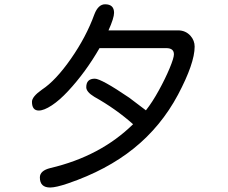

<svg xmlns="http://www.w3.org/2000/svg" viewBox="-20 -794 1040 877"><path d="M774.4 -545.9Q774.4 -574.2 739.3 -574.2H434.6Q371.1 -463.9 291 -377.9Q252 -335.9 216.3 -312.5Q180.7 -289.1 157.2 -289.1Q126 -289.1 126 -329.1Q126 -352.5 171.9 -384.8Q234.4 -425.8 304.2 -525.9Q374 -626 411.1 -728.5Q428.7 -774.4 460 -774.4Q501 -774.4 501 -735.4Q501 -711.9 475.6 -655.3H793Q828.1 -655.3 850.6 -629.9Q869.1 -608.4 869.1 -581.1Q869.1 -504.9 793 -361.3Q715.8 -216.8 591.8 -116.7Q467.8 -16.6 290 43.9Q235.4 62.5 209 62.5Q162.1 62.5 162.1 16.6Q162.1 -14.6 210 -26.4Q438.5 -80.1 587.9 -226.6Q508.8 -296.9 411.1 -351.6Q374 -374 374 -395.5Q374 -434.6 413.1 -434.6Q442.4 -434.6 570.3 -347.7L646.5 -290Q675.8 -327.1 705.6 -381.3Q735.4 -435.5 754.9 -482.4Q774.4 -529.3 774.4 -545.9Z"/></svg>

Font: FakePearl
Style: Regular
Weight: 400
Version: Version 1.2